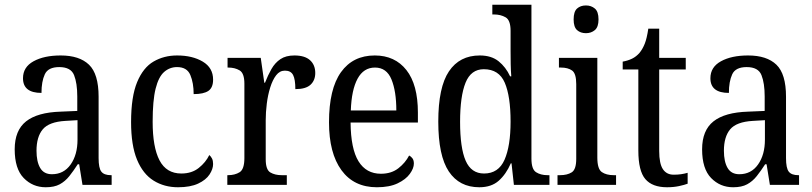

<svg xmlns="http://www.w3.org/2000/svg" viewBox="-20 -780 3427 810"><path d="M173 10Q118 10 80 -29Q42 -68 42 -150Q42 -230 90 -268Q138 -306 236 -309L306 -312V-373Q306 -429 292.5 -463Q279 -497 230 -497Q183 -497 169 -466.5Q155 -436 155 -388Q77 -388 77 -450Q77 -497 121.5 -521.5Q166 -546 236 -546Q315 -546 355.5 -507Q396 -468 396 -372V-113Q396 -71 407.5 -56Q419 -41 448 -41H451V0H328L314 -87H308Q290 -59 272.5 -37Q255 -15 232 -2.5Q209 10 173 10ZM199 -45Q249 -45 278 -86Q307 -127 307 -191V-273L256 -270Q187 -266 160.5 -234.5Q134 -203 134 -144Q134 -98 149.5 -71.5Q165 -45 199 -45Z M731 10Q673 10 628 -18Q583 -46 558 -106.5Q533 -167 533 -265Q533 -372 558.5 -433.5Q584 -495 628 -520.5Q672 -546 727 -546Q792 -546 835.5 -520Q879 -494 879 -444Q879 -410 859 -396.5Q839 -383 797 -383Q797 -430 783 -463.5Q769 -497 727 -497Q696 -497 672.5 -476.5Q649 -456 636.5 -406Q624 -356 624 -266Q624 -159 653 -103.5Q682 -48 745 -48Q789 -48 818.5 -71.5Q848 -95 863 -126Q870 -120 874.5 -111Q879 -102 879 -88Q879 -67 864 -44Q849 -21 816 -5.5Q783 10 731 10Z M939 0V-41H942Q971 -41 991 -53.5Q1011 -66 1011 -113V-427Q1011 -471 991 -483Q971 -495 943 -495H940V-536H1080L1095 -431H1098Q1110 -462 1125 -488.5Q1140 -515 1163 -530.5Q1186 -546 1222 -546Q1266 -546 1288 -526Q1310 -506 1310 -472Q1310 -441 1290 -422.5Q1270 -404 1226 -404Q1226 -445 1216.5 -463.5Q1207 -482 1182 -482Q1160 -482 1145 -462.5Q1130 -443 1120 -411Q1110 -379 1105.5 -342.5Q1101 -306 1101 -273V-108Q1101 -64 1120.5 -52.5Q1140 -41 1168 -41H1190V0Z M1570 10Q1473 10 1420.5 -62Q1368 -134 1368 -264Q1368 -405 1418.5 -475.5Q1469 -546 1561 -546Q1646 -546 1694.5 -484.5Q1743 -423 1743 -305V-263H1459Q1460 -152 1492.5 -99.5Q1525 -47 1587 -47Q1631 -47 1660.5 -70Q1690 -93 1706 -124Q1714 -120 1720 -112Q1726 -104 1726 -90Q1726 -70 1709 -46.5Q1692 -23 1657.5 -6.5Q1623 10 1570 10ZM1652 -314Q1652 -395 1631.5 -445Q1611 -495 1562 -495Q1514 -495 1488.5 -448Q1463 -401 1460 -314Z M2002 10Q1918 10 1873.5 -56.5Q1829 -123 1829 -267Q1829 -412 1874 -479Q1919 -546 2004 -546Q2053 -546 2083.5 -521.5Q2114 -497 2132 -458H2137Q2135 -482 2134.5 -510Q2134 -538 2134 -565V-650Q2134 -695 2113 -707Q2092 -719 2064 -719H2057V-760H2222V-111Q2222 -66 2241.5 -53.5Q2261 -41 2290 -41H2298V0H2148L2138 -91H2135Q2115 -45 2084 -17.5Q2053 10 2002 10ZM2022 -48Q2083 -48 2108.5 -106Q2134 -164 2134 -267Q2134 -374 2109.5 -431Q2085 -488 2021 -488Q1967 -488 1944 -431Q1921 -374 1921 -266Q1921 -156 1944.5 -102Q1968 -48 2022 -48Z M2452 -640Q2429 -640 2414.5 -653Q2400 -666 2400 -698Q2400 -731 2414.5 -744Q2429 -757 2452 -757Q2474 -757 2489.5 -744Q2505 -731 2505 -698Q2505 -666 2489.5 -653Q2474 -640 2452 -640ZM2332 0V-41H2343Q2373 -41 2392 -53Q2411 -65 2411 -110V-425Q2411 -470 2393.5 -482.5Q2376 -495 2346 -495H2338V-536H2500V-115Q2500 -67 2519 -54Q2538 -41 2569 -41H2579V0Z M2794 10Q2732 10 2702.5 -24.5Q2673 -59 2673 -145V-487H2607V-520Q2629 -524 2646.5 -532.5Q2664 -541 2678 -557Q2691 -573 2700 -595.5Q2709 -618 2715 -659H2761V-536H2873V-487H2761V-143Q2761 -90 2776.5 -66.5Q2792 -43 2822 -43Q2839 -43 2853 -45Q2867 -47 2881 -51V-5Q2868 0 2845 5Q2822 10 2794 10Z M3073 10Q3018 10 2980 -29Q2942 -68 2942 -150Q2942 -230 2990 -268Q3038 -306 3136 -309L3206 -312V-373Q3206 -429 3192.5 -463Q3179 -497 3130 -497Q3083 -497 3069 -466.5Q3055 -436 3055 -388Q2977 -388 2977 -450Q2977 -497 3021.5 -521.5Q3066 -546 3136 -546Q3215 -546 3255.5 -507Q3296 -468 3296 -372V-113Q3296 -71 3307.5 -56Q3319 -41 3348 -41H3351V0H3228L3214 -87H3208Q3190 -59 3172.5 -37Q3155 -15 3132 -2.5Q3109 10 3073 10ZM3099 -45Q3149 -45 3178 -86Q3207 -127 3207 -191V-273L3156 -270Q3087 -266 3060.5 -234.5Q3034 -203 3034 -144Q3034 -98 3049.5 -71.5Q3065 -45 3099 -45Z"/></svg>

Font: Noto Serif Myanmar Cond
Style: Regular
Weight: 400
Width: 3
Designer: Ben Mitchell and the Monotype Design Team
Foundry: Monotype Imaging Inc.
Version: Version 2.106; ttfautohint (v1.8.4.7-5d5b)